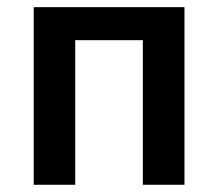

<svg xmlns="http://www.w3.org/2000/svg" viewBox="-20 -511 604 531"><path d="M73.2 0V-491.2H490.2V0H375V-399.9H188V0Z"/></svg>

Font: SourceSansPro-Semibold
Style: Regular
Weight: 600
Designer: Paul D. Hunt
Foundry: Adobe Systems Incorporated
Version: Version 2.020;PS 2.0;hotconv 1.0.86;makeotf.lib2.5.63406